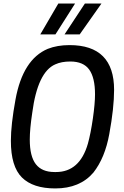

<svg xmlns="http://www.w3.org/2000/svg" viewBox="-20 -1045 697 1077"><path d="M549 -852ZM291 -852H206L307 -1025H401ZM427 -852H342L456 -1025H549ZM290 12Q165 12 103 -49.5Q41 -111 41 -255Q41 -345 67 -487Q108 -712 248 -771Q301 -792 370 -792Q620 -792 620 -541Q620 -440 593 -293Q569 -160 504 -77Q428 12 290 12ZM294 -80Q427 -80 473 -239Q489 -297 501 -380.5Q513 -464 513 -516Q513 -609 480.5 -654.5Q448 -700 374 -700Q325 -700 290 -684Q191 -641 161 -413Q147 -321 147 -262Q147 -168 181 -124Q215 -80 286 -80Z"/></svg>

Font: Tanohe Sans Medium
Style: Italic
Weight: 500
Designer: Village Type and Design LLC & Cristiano Sobral
Foundry: Cooper Hewitt Smithsonian Design Museum
Version: Version 1.00;September 29, 2021;FontCreator 13.0.0.2655 64-b